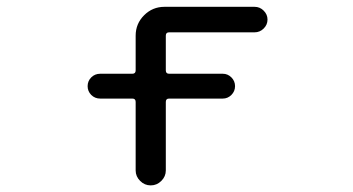

<svg xmlns="http://www.w3.org/2000/svg" viewBox="-20 -567 1040 566"><path d="M275.4 -276.4Q259.8 -276.4 249 -287.1Q238.3 -297.9 238.3 -313Q238.3 -328.1 249 -338.9Q259.8 -349.6 275.4 -349.6H370.1Q379.9 -349.6 379.9 -359.4V-461.9Q379.9 -497.1 404.8 -522Q429.7 -546.9 464.8 -546.9H730.5Q746.1 -546.9 757.3 -535.6Q768.6 -524.4 768.6 -509.3Q768.6 -494.1 757.3 -482.9Q746.1 -471.7 730.5 -471.7H478.5Q468.8 -471.7 468.8 -461.9V-359.4Q468.8 -349.6 478.5 -349.6H636.7Q651.4 -349.6 662.1 -338.9Q672.9 -328.1 672.9 -313Q672.9 -297.9 662.1 -287.1Q651.4 -276.4 636.7 -276.4H478.5Q468.8 -276.4 468.8 -266.6V-64.5Q468.8 -46.9 455.6 -33.7Q442.4 -20.5 424.3 -20.5Q406.2 -20.5 393.1 -33.7Q379.9 -46.9 379.9 -64.5V-266.6Q379.9 -276.4 370.1 -276.4Z"/></svg>

Font: Rounded-X Mgen+ 1m regular
Style: Regular
Weight: 400
Designer: [Source Han Sans]
Ryoko NISHIZUKA  (kana & ideographs); Paul D. Hunt (Latin, Greek & Cyrillic); Wenlong ZHANG  (bopomofo
Version: Version 1.059.20150602